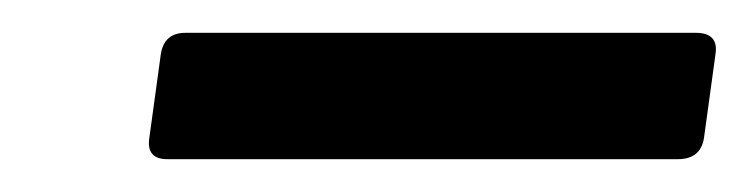

<svg xmlns="http://www.w3.org/2000/svg" viewBox="-20 -319 456 117"><path d="M393 -222H82Q69 -222 71 -235L78 -286Q80 -299 93 -299H404Q418 -299 416 -286L409 -235Q407 -222 393 -222Z"/></svg>

Font: Sanchez
Style: Italic
Weight: 400
Designer: Daniel Hernández
Foundry: LatinoType
Version: Version 1.001